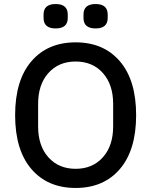

<svg xmlns="http://www.w3.org/2000/svg" viewBox="-20 -920 750 952"><path d="M196 -831V-848Q196 -900 256 -900Q316 -900 316 -848V-831Q316 -779 256 -779Q196 -779 196 -831ZM394 -831V-848Q394 -900 454 -900Q514 -900 514 -848V-831Q514 -779 454 -779Q394 -779 394 -831ZM574.5 -82Q494 12 355 12Q216 12 135.5 -82Q55 -176 55 -349Q55 -522 135.5 -616Q216 -710 355 -710Q494 -710 574.5 -616Q655 -522 655 -349Q655 -176 574.5 -82ZM541 -293V-405Q541 -501 490 -558Q439 -615 355 -615Q271 -615 220 -558Q169 -501 169 -405V-293Q169 -197 220 -140Q271 -83 355 -83Q439 -83 490 -140Q541 -197 541 -293Z"/></svg>

Font: Anuphan Medium
Style: Regular
Weight: 500
Designer: Mike Abbink, Paul van der Laan, Pieter van Rosmalen, Mint Tantisuwanna
Foundry: Bold Monday; Cadson Demak
Version: Version 3.002;hotconv 1.0.109;makeotfexe 2.5.65596